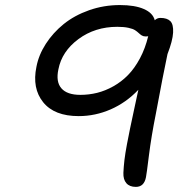

<svg xmlns="http://www.w3.org/2000/svg" viewBox="-20 -730 740 759"><path d="M517.1 8.8Q492.2 8.8 479.5 -5.9Q466.8 -20.5 467.8 -46.9Q468.8 -70.3 471.9 -97.2Q475.1 -124 481.9 -159.9Q488.8 -195.8 494.1 -221.7Q499.5 -247.6 510.3 -297.9Q521 -348.1 526.9 -375Q478.5 -324.2 417.5 -297.6Q356.4 -271 291 -271Q194.8 -271 150.6 -325.9Q106.4 -380.9 124 -465.8Q132.8 -512.7 161.1 -556.6Q189.5 -600.6 231.7 -634.8Q273.9 -668.9 332 -689.5Q390.1 -710 454.1 -710Q513.2 -710 548.8 -694.3Q584.5 -678.7 591.8 -649.9Q601.1 -659.2 613.8 -659.2Q640.6 -659.2 653.3 -646.5Q666 -633.8 664.3 -601.3Q662.6 -568.8 642.1 -516.1Q625.5 -438.5 596.2 -280.8Q578.1 -190.4 568.8 -116Q559.6 -41.5 557.1 -29.8Q549.8 8.8 517.1 8.8ZM210.9 -456.1Q200.2 -406.7 222.7 -380.9Q245.1 -355 297.9 -355Q331.5 -355 364 -363Q396.5 -371.1 428.2 -388.9Q460 -406.7 486.1 -433.3Q512.2 -460 533.2 -499.3Q554.2 -538.6 565.9 -586.9Q563 -585.9 556.2 -585.9Q546.9 -585.9 540.5 -589.8Q534.2 -593.8 528.3 -599.4Q522.5 -605 513.9 -610.6Q505.4 -616.2 487.5 -620.1Q469.7 -624 443.8 -624Q355.5 -624 290 -575.4Q224.6 -526.9 210.9 -456.1Z"/></svg>

Font: Shantell Sans Normal
Style: Italic
Weight: 400
Italic angle: -11.31°
Designer: Stephen Nixon, Anya Danilova, Shantell Martin
Foundry: Arrow Type
Version: Version 1.006;[559af2be0]